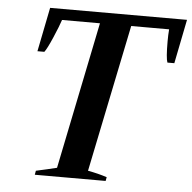

<svg xmlns="http://www.w3.org/2000/svg" viewBox="-51 -751 803 802"><g transform="rotate(5 350.5 -350.0)"><path d="M127 -17 180 -29 214 -37 340 -654H181Q173 -629 151.5 -579Q130 -529 119 -515H90L127 -700H701L664 -515H635Q628 -533 628 -603Q628 -632 630 -654H471L344 -36Q388 -28 424 -16L421 0H124Z"/></g></svg>

Font: Trirong SemiBold
Style: Italic
Weight: 600
Italic angle: -12°
Designer: Katatrad Team
Foundry: CadsonDemak
Version: Version 1.001